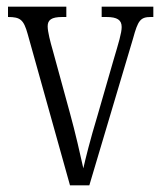

<svg xmlns="http://www.w3.org/2000/svg" viewBox="-20 -556 483 576"><path d="M63 -454 190 0H248L379 -440C394 -495 401 -505 433 -505H440V-536H285V-505H299C332 -505 345 -496 345 -475C345 -457 336 -428 320 -374L273 -211C250 -135 236 -78 230 -51C222 -88 205 -162 190 -216L138 -406C131 -430 123 -461 123 -477C123 -496 134 -505 167 -505H179V-536H4V-505C41 -505 51 -497 63 -454Z"/></svg>

Font: Noto Serif Tamil ExtraCondensed Light
Style: Italic
Weight: 300
Width: 2
Italic angle: -12°
Designer: Indian Type Foundry, Tom Grace, and the Monotype Design Team
Foundry: Monotype Imaging Inc.
Version: Version 2.003